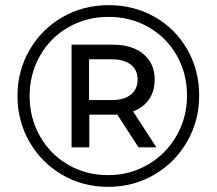

<svg xmlns="http://www.w3.org/2000/svg" viewBox="-20 -723 842 746"><path d="M47.9 -350Q47.9 -447 94.4 -528Q140.9 -609 221.9 -656Q302.9 -703 401.9 -703Q500.9 -703 581.4 -657Q661.9 -611 707.9 -530.5Q753.9 -450 753.9 -352Q753.9 -254 706.9 -172.5Q659.9 -91 578.9 -44Q497.9 3 399.9 3Q301.9 3 221.4 -44Q140.9 -91 94.4 -172Q47.9 -253 47.9 -350ZM418.4 -304H487.9L587.7 -150.6H518.3ZM706.6 -352Q706.6 -437.6 666.8 -507.5Q627 -577.4 557.4 -617.4Q487.9 -657.4 401.9 -657.4Q315.7 -657.4 245.1 -616.8Q174.6 -576.1 134.9 -505.5Q95.1 -434.8 95.1 -349.8Q95.1 -264.9 134.9 -194.4Q174.6 -123.9 244.2 -83.2Q313.9 -42.6 399.9 -42.6Q485 -42.6 555 -83.6Q625.1 -124.5 665.8 -195.4Q706.6 -266.4 706.6 -352ZM258.1 -549.4H418.7Q493.6 -549.4 537.2 -513Q580.9 -476.6 580.9 -413.9Q580.9 -349.4 537.6 -313.4Q494.4 -277.4 418.4 -277.4H327V-150.6H258.1ZM514.6 -413.8Q514.6 -451.6 488.1 -472.1Q461.6 -492.7 413.9 -492.7H326V-334.1H413.9Q461.6 -334.1 488.1 -355.1Q514.6 -376.1 514.6 -413.8Z"/></svg>

Font: iiserrat Thin
Style: Regular
Weight: 100
Designer: Akira Ohta
Foundry: Akira Ohta
Version: Version 1.200;Glyphs 3.3.1 (3343)